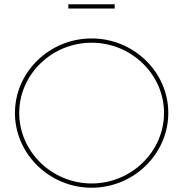

<svg xmlns="http://www.w3.org/2000/svg" viewBox="-20 -879 858 899"><path d="M300 -859V-839H517V-859ZM409 -699C212 -699 50 -542 50 -350C50 -158 212 0 409 0C606 0 768 -158 768 -350C768 -542 606 -699 409 -699ZM409 -679C595 -679 748 -531 748 -350C748 -169 595 -20 409 -20C223 -20 70 -169 70 -350C70 -531 223 -679 409 -679Z"/></svg>

Font: Montserrat Thin
Style: Regular
Weight: 250
Designer: Julieta Ulanovsky
Foundry: Julieta Ulanovsky
Version: Version 4.000